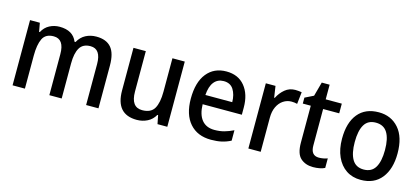

<svg xmlns="http://www.w3.org/2000/svg" viewBox="-56 -1091 3345 1533"><g transform="rotate(15 1616.5 -325.0)"><path d="M623 -549Q705 -549 745.5 -502Q786 -455 786 -354V0H684V-338Q684 -463 597 -463Q535 -463 508.5 -418.5Q482 -374 482 -290V0H380V-339Q380 -463 293 -463Q226 -463 202 -413Q178 -363 178 -273V0H76V-539H157L170 -467H176Q198 -509 236.5 -529Q275 -549 319 -549Q430 -549 464 -464H472Q496 -508 535.5 -528.5Q575 -549 623 -549Z M1355 -539V0H1274L1260 -71H1254Q1231 -30 1191 -10Q1151 10 1104 10Q931 10 931 -187V-539H1033V-205Q1033 -76 1126 -76Q1198 -76 1225.5 -123.5Q1253 -171 1253 -263V-539Z M1698 -549Q1796 -549 1850.5 -482.5Q1905 -416 1905 -307V-247H1581Q1583 -162 1619.5 -117.5Q1656 -73 1724 -73Q1768 -73 1804.5 -83Q1841 -93 1880 -112V-26Q1843 -7 1805 1.5Q1767 10 1718 10Q1605 10 1541.5 -62.5Q1478 -135 1478 -266Q1478 -402 1537 -475.5Q1596 -549 1698 -549ZM1697 -469Q1647 -469 1617.5 -432.5Q1588 -396 1583 -324H1805Q1804 -387 1778 -428Q1752 -469 1697 -469Z M2267 -549Q2280 -549 2294 -547.5Q2308 -546 2320 -544L2309 -445Q2299 -448 2286 -449.5Q2273 -451 2262 -451Q2225 -451 2194 -430.5Q2163 -410 2145 -372Q2127 -334 2127 -282V0H2025V-539H2105L2119 -445H2124Q2146 -489 2182 -519Q2218 -549 2267 -549Z M2587 -75Q2605 -75 2624 -78.5Q2643 -82 2658 -88V-9Q2641 0 2615 5Q2589 10 2561 10Q2498 10 2458 -26Q2418 -62 2418 -154V-459H2352V-508L2423 -543L2455 -660H2520V-539H2653V-459H2520V-157Q2520 -75 2587 -75Z M3186 -270Q3186 -141 3126 -65.5Q3066 10 2955 10Q2886 10 2835 -24Q2784 -58 2755.5 -121Q2727 -184 2727 -270Q2727 -403 2787 -476Q2847 -549 2958 -549Q3060 -549 3123 -477Q3186 -405 3186 -270ZM2832 -270Q2832 -177 2862 -126.5Q2892 -76 2957 -76Q3022 -76 3052 -126Q3082 -176 3082 -270Q3082 -364 3051.5 -413.5Q3021 -463 2956 -463Q2891 -463 2861.5 -413.5Q2832 -364 2832 -270Z"/></g></svg>

Font: Noto Sans Gurmukhi SemiCondensed Medium
Style: Regular
Weight: 500
Width: 4
Designer: Jelle Bosma - Monotype Design Team
Foundry: Monotype Imaging Inc.
Version: Version 2.004; ttfautohint (v1.8.4.7-5d5b)